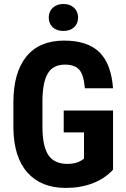

<svg xmlns="http://www.w3.org/2000/svg" viewBox="-20 -922 625 952"><path d="M540.5 -80.6Q499 -35.6 438.7 -12.9Q378.4 9.8 306.6 9.8Q184.1 9.8 116.2 -66.2Q48.3 -142.1 46.4 -287.1V-415Q46.4 -562 110.6 -641.4Q174.8 -720.7 297.9 -720.7Q413.6 -720.7 472.4 -663.6Q531.2 -606.4 540.5 -484.4H400.9Q395 -552.2 372.6 -576.9Q350.1 -601.6 302.2 -601.6Q244.1 -601.6 217.8 -559.1Q191.4 -516.6 190.4 -423.8V-294.9Q190.4 -197.8 219.5 -153.6Q248.5 -109.4 314.9 -109.4Q357.4 -109.4 383.8 -126.5L396.5 -135.3V-265.6H295.9V-374H540.5ZM221.7 -835Q221.7 -865.2 242.2 -883.8Q262.7 -902.3 294.4 -902.3Q326.2 -902.3 346.7 -883.8Q367.2 -865.2 367.2 -835Q367.2 -805.7 347.7 -787.1Q328.1 -768.6 294.4 -768.6Q260.7 -768.6 241.2 -787.1Q221.7 -805.7 221.7 -835Z"/></svg>

Font: Roboto Condensed
Style: Bold
Weight: 700
Designer: Google
Version: Version 2.134; 2016